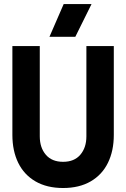

<svg xmlns="http://www.w3.org/2000/svg" viewBox="-20 -931 633 963"><path d="M296.4 12Q215.3 12 158 -21.2Q100.8 -54.4 71.4 -114.4Q42.1 -174.5 42.1 -254.1V-700H179.5V-247.1Q179.5 -190.6 209.8 -155Q240.1 -119.4 296.4 -119.4Q352.7 -119.4 383 -155Q413.3 -190.6 413.3 -247.1V-700H550.8V-254.1Q550.8 -174.5 521.4 -114.4Q492 -54.4 434.8 -21.2Q377.6 12 296.4 12ZM228 -746.3 299.4 -910.6H439.1L357.7 -746.3Z"/></svg>

Font: TASA Explorer VF
Style: Regular
Weight: 400
Designer: Weizhong Zhang
Foundry: Local Remote
Version: Version 1.000;Glyphs 3.2 (3192)